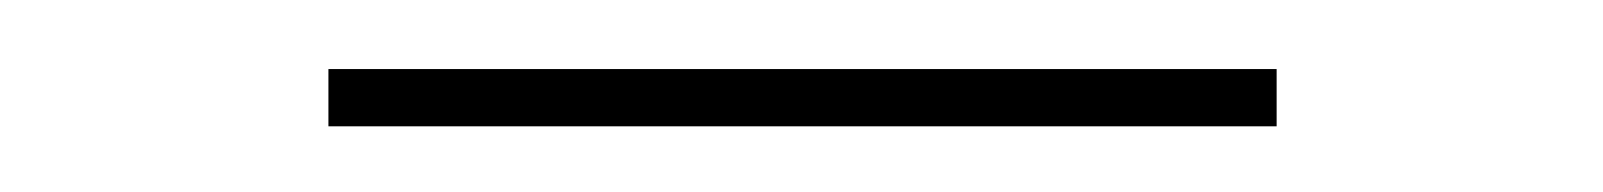

<svg xmlns="http://www.w3.org/2000/svg" viewBox="-20 -296 476 57"><path d="M359 -258.5H77.5V-275.5H359Z"/></svg>

Font: Anek Kannada Thin
Style: Regular
Weight: 250
Version: Version 1.003